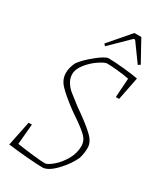

<svg xmlns="http://www.w3.org/2000/svg" viewBox="-196 -837 771 916"><g transform="rotate(30 190.0 -379.5)"><path d="M379 -584H380L355 -458H337L344 -563Q316 -569 278.5 -572.5Q241 -576 222 -576Q209 -576 179 -556Q149 -536 125.5 -506.5Q102 -477 102 -450Q102 -426 114.5 -406Q127 -386 144 -372Q161 -358 199 -329L230 -307Q286 -267 314 -239Q342 -211 342 -180Q342 -151 333 -121Q314 -78 273 -35Q232 8 201 8Q174 8 114.5 3Q55 -2 10 -8L38 -144H56L46 -32Q85 -26 133 -20.5Q181 -15 201 -15Q215 -15 242.5 -38Q270 -61 291 -97Q312 -133 312 -172Q312 -202 291 -223Q270 -244 225 -275Q199 -292 182 -305Q126 -347 99.5 -375.5Q73 -404 73 -439Q73 -470 89 -501Q111 -531 154.5 -566Q198 -601 215 -601Q246 -601 297 -596Q348 -591 380 -585ZM162 -652 261 -767H299L363 -651L351 -643L280 -741H272L171 -642Z"/></g></svg>

Font: Grenze Thin
Style: Italic
Weight: 250
Italic angle: -10°
Designer: Renata Polastri
Foundry: Omnibus-Type
Version: Version 1.002; ttfautohint (v1.8)